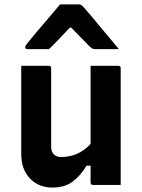

<svg xmlns="http://www.w3.org/2000/svg" viewBox="-20 -835 640 867"><path d="M200 -538Q211 -538 211 -527V-172Q211 -150 223 -138Q235 -126 255 -126Q294 -126 327 -140Q360 -154 389 -185V-538H514Q525 -538 525 -527V0H400Q389 0 389 -11V-87H371Q343 -41 307.5 -14.5Q272 12 216 12Q155 12 115.5 -29Q76 -70 76 -139V-538ZM251 -815H336Q344 -815 349 -811Q354 -807 366 -793Q374 -784 391.5 -763.5Q409 -743 431 -716Q453 -689 476 -662Q499 -635 517 -613H415Q404 -613 398.5 -615Q393 -617 386 -624Q377 -633 356 -654.5Q335 -676 302 -710H295Q264 -677 242 -654Q220 -631 201 -613H104Q94 -613 94 -622Q94 -627 97 -631Q100 -635 112 -650Q123 -664 142 -686.5Q161 -709 182.5 -734Q204 -759 222.5 -781Q241 -803 251 -815Z"/></svg>

Font: Recursive Mn Lnr St
Style: Bold
Weight: 700
Monospace: yes
Version: Version 1.079;hotconv 1.0.112;makeotfexe 2.5.65598; ttfautoh